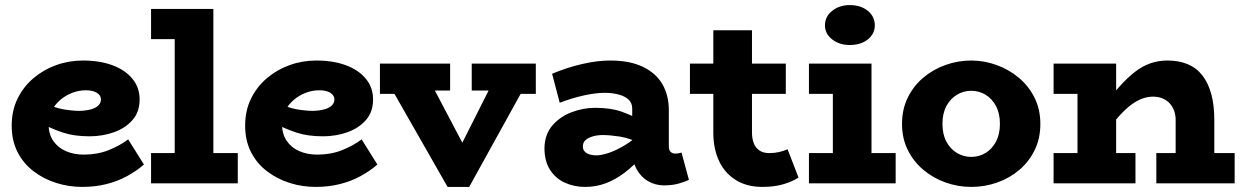

<svg xmlns="http://www.w3.org/2000/svg" viewBox="-20 -721 4882 755"><path d="M303 14Q251 14 201.5 -1.5Q152 -17 112 -47.5Q72 -78 49 -123Q26 -168 26 -227Q26 -286 49 -333Q72 -380 111.5 -413.5Q151 -447 201 -465Q251 -483 306 -483Q372 -483 422 -464.5Q472 -446 500.5 -411.5Q529 -377 529 -330Q529 -281 501 -249Q473 -217 428 -201Q383 -185 332 -185Q271 -185 226.5 -200Q182 -215 138 -238V-323Q193 -297 229.5 -291Q266 -285 293 -285Q321 -286 339.5 -291.5Q358 -297 367.5 -307Q377 -317 377 -330Q377 -346 361 -356Q345 -366 318 -366Q290 -366 264 -356Q238 -346 217 -328Q196 -310 183.5 -286Q171 -262 171 -233Q171 -194 189.5 -167Q208 -140 239.5 -126.5Q271 -113 309 -113Q363 -113 407 -130.5Q451 -148 484 -173L546 -74Q516 -48 479 -28Q442 -8 398 3Q354 14 303 14Z M667 -40V-686H819V-40ZM574 0V-119H915V0ZM574 -567V-686H809V-567Z M1221 14Q1169 14 1119.5 -1.5Q1070 -17 1030 -47.5Q990 -78 967 -123Q944 -168 944 -227Q944 -286 967 -333Q990 -380 1029.5 -413.5Q1069 -447 1119 -465Q1169 -483 1224 -483Q1290 -483 1340 -464.5Q1390 -446 1418.5 -411.5Q1447 -377 1447 -330Q1447 -281 1419 -249Q1391 -217 1346 -201Q1301 -185 1250 -185Q1189 -185 1144.5 -200Q1100 -215 1056 -238V-323Q1111 -297 1147.5 -291Q1184 -285 1211 -285Q1239 -286 1257.5 -291.5Q1276 -297 1285.5 -307Q1295 -317 1295 -330Q1295 -346 1279 -356Q1263 -366 1236 -366Q1208 -366 1182 -356Q1156 -346 1135 -328Q1114 -310 1101.5 -286Q1089 -262 1089 -233Q1089 -194 1107.5 -167Q1126 -140 1157.5 -126.5Q1189 -113 1227 -113Q1281 -113 1325 -130.5Q1369 -148 1402 -173L1464 -74Q1434 -48 1397 -28Q1360 -8 1316 3Q1272 14 1221 14Z M1740 14 1502 -403H1670L1798 -160L1920 -402H2055L1825 14ZM1474 -352V-471H1750V-365H1575V-352ZM1835 -365V-471H2087V-352H1988V-365Z M2591 8Q2558 8 2529.5 -8Q2501 -24 2483.5 -55.5Q2466 -87 2466 -132V-295Q2466 -316 2451.5 -329.5Q2437 -343 2412 -349.5Q2387 -356 2357 -356Q2323 -356 2277 -346Q2231 -336 2181 -317L2151 -431Q2211 -456 2270 -469.5Q2329 -483 2379 -483Q2457 -483 2508.5 -458Q2560 -433 2585 -389.5Q2610 -346 2610 -288V-146Q2610 -130 2617.5 -123.5Q2625 -117 2635 -117Q2643 -117 2649.5 -118.5Q2656 -120 2660 -121L2689 -14Q2676 -7 2650 0.5Q2624 8 2591 8ZM2281 14Q2238 14 2201.5 -2.5Q2165 -19 2143 -53Q2121 -87 2121 -139Q2122 -193 2152.5 -228Q2183 -263 2228.5 -280Q2274 -297 2320 -297Q2382 -297 2424 -282Q2466 -267 2509 -244V-152Q2457 -178 2417 -184Q2377 -190 2351 -190Q2330 -190 2312 -185Q2294 -180 2283 -170.5Q2272 -161 2272 -145Q2272 -133 2279.5 -125Q2287 -117 2299.5 -113.5Q2312 -110 2326 -110Q2343 -110 2371.5 -119Q2400 -128 2435.5 -149Q2471 -170 2509 -206L2506 -108Q2472 -69 2435.5 -41.5Q2399 -14 2361 0Q2323 14 2281 14Z M2978 14Q2917 14 2873.5 -13Q2830 -40 2807.5 -88Q2785 -136 2785 -199V-602H2937V-199Q2937 -176 2944 -158Q2951 -140 2966 -129.5Q2981 -119 3005 -119Q3025 -119 3043 -123Q3061 -127 3077 -134L3120 -23Q3098 -8 3062 3Q3026 14 2978 14ZM2693 -352V-471H3070V-352Z M3255 -40V-471H3407V-40ZM3161 0V-119H3502V0ZM3161 -352V-471H3365V-352ZM3321 -544Q3281 -544 3252.5 -566Q3224 -588 3224 -621Q3224 -656 3252.5 -678.5Q3281 -701 3321 -701Q3365 -701 3392.5 -678.5Q3420 -656 3420 -621Q3420 -588 3392.5 -566Q3365 -544 3321 -544Z M3799 14Q3747 14 3698 -3.5Q3649 -21 3610.5 -53.5Q3572 -86 3549.5 -131.5Q3527 -177 3527 -234Q3527 -291 3549.5 -337Q3572 -383 3610.5 -415.5Q3649 -448 3698 -465.5Q3747 -483 3799 -483Q3850 -483 3898.5 -465.5Q3947 -448 3986 -415.5Q4025 -383 4048 -337Q4071 -291 4071 -234Q4071 -177 4049 -131.5Q4027 -86 3989 -53.5Q3951 -21 3902 -3.5Q3853 14 3799 14ZM3799 -104Q3830 -104 3855.5 -119.5Q3881 -135 3896.5 -164Q3912 -193 3912 -234Q3912 -275 3896.5 -304Q3881 -333 3855.5 -348.5Q3830 -364 3799 -364Q3769 -364 3743 -348.5Q3717 -333 3701.5 -304Q3686 -275 3686 -234Q3686 -193 3701.5 -164Q3717 -135 3743 -119.5Q3769 -104 3799 -104Z M4603 0V-250Q4603 -269 4597 -285.5Q4591 -302 4579.5 -314.5Q4568 -327 4551.5 -334Q4535 -341 4514 -341Q4490 -341 4466 -331Q4442 -321 4417.5 -300.5Q4393 -280 4368 -250Q4343 -220 4316 -180V-299Q4351 -346 4382 -380.5Q4413 -415 4442.5 -438Q4472 -461 4503.5 -472Q4535 -483 4571 -483Q4616 -483 4650.5 -468.5Q4685 -454 4708 -424.5Q4731 -395 4743 -351.5Q4755 -308 4755 -250V0ZM4123 0V-119H4445V0ZM4217 0V-471H4369V0ZM4123 -352V-471H4332V-352ZM4527 0V-119H4835V0Z"/></svg>

Font: BioRhyme ExtraBold ExtraBold
Style: Regular
Weight: 800
Version: Version 1.600;gftools[0.9.33]